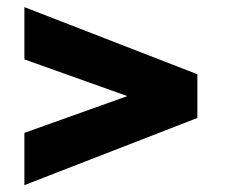

<svg xmlns="http://www.w3.org/2000/svg" viewBox="-20 -654 650 551"><path d="M50 -272.7 345.5 -378.2 50 -483.6V-633.6L546.4 -440.9V-315.5L50 -122.7Z"/></svg>

Font: Spartan MB Black
Style: Regular
Weight: 900
Designer: Matt Bailey, Mirko Velimirovic
Foundry: Matt Bailey
Version: Version 1.005